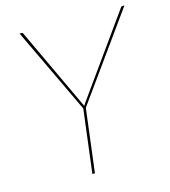

<svg xmlns="http://www.w3.org/2000/svg" viewBox="-106 -785 769 870"><g transform="rotate(-15 279.0 -350.0)"><path d="M269 -297.5 232 0H220L257 -297.5L66 -700H76Q80.5 -700 82 -696L258 -321Q259.5 -318 261 -314.8Q262.5 -311.5 264 -307.5Q266.5 -311.5 268.8 -314.8Q271 -318 273 -321L541 -696Q543.5 -700 548 -700H558Z"/></g></svg>

Font: Lato Hairline
Style: Italic
Weight: 100
Italic angle: -7°
Designer: Lukasz Dziedzic
Foundry: tyPoland Lukasz Dziedzic
Version: Version 2.007; 2014-02-27